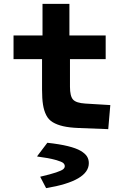

<svg xmlns="http://www.w3.org/2000/svg" viewBox="-20 -660 654 990"><path d="M196.8 -198.2V-355H49.8V-477.1H199.2V-640.1H337.9V-477.1H524.9V-355H340.8V-212.9Q340.8 -164.1 356.7 -146.5Q372.6 -128.9 419.9 -126L548.8 -118.2L538.1 5.9L384.8 0Q336.9 -2 305.4 -9.3Q273.9 -16.6 252 -29.8Q230 -43 218.3 -66.4Q206.5 -89.8 201.7 -120.6Q196.8 -151.4 196.8 -198.2ZM217.8 310.1 188 252.9V251Q240.7 238.8 269 229.2Q297.4 219.7 305.7 212.6Q314 205.6 314 196.8Q314 187.5 305.9 180.4Q297.9 173.3 264.9 164.1Q231.9 154.8 171.9 147V145L224.1 76.2Q287.1 83 329.8 93.5Q372.6 104 395.8 117.7Q418.9 131.3 428.5 146.5Q438 161.6 438 181.2Q438 273.4 217.8 310.1Z"/></svg>

Font: IntelOne Mono Bold
Style: Regular
Weight: 700
Designer: Fred Shallcrass
Foundry: Frere-Jones Type LLC
Version: Version 1.200;hotconv 1.1.0;makeotfexe 2.6.0;FJTRelease1.2